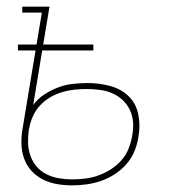

<svg xmlns="http://www.w3.org/2000/svg" viewBox="-20 -550 540 578"><path d="M197 8Q173 8 150.5 4Q128 0 108.5 -10Q89 -20 74.5 -36Q60 -52 52.5 -73Q45 -94 44.5 -117Q44 -140 48 -163L87 -398H34V-416H90L106 -512H47V-530H129L110 -416H261V-398H107L80 -234Q94 -253 114 -266Q134 -279 155.5 -287Q177 -295 199.5 -297.5Q222 -300 244 -300Q278 -300 310.5 -291.5Q343 -283 366 -261.5Q389 -240 396 -207Q403 -174 397 -140Q394 -118 385.5 -96.5Q377 -75 361.5 -57Q346 -39 326 -26Q306 -13 284.5 -5.5Q263 2 241 5Q219 8 197 8ZM197 -10Q217 -10 237 -12.5Q257 -15 276.5 -22Q296 -29 314 -40.5Q332 -52 346 -68Q360 -84 367.5 -103.5Q375 -123 378 -142Q382 -162 380.5 -182Q379 -202 371 -219Q363 -236 349 -249Q335 -262 317.5 -269.5Q300 -277 280 -279.5Q260 -282 240 -282Q222 -282 203.5 -280Q185 -278 166.5 -272.5Q148 -267 131 -257Q114 -247 100.5 -232.5Q87 -218 79 -200Q71 -182 68 -164L67 -161Q64 -140 64.5 -120Q65 -100 71.5 -81.5Q78 -63 90.5 -48.5Q103 -34 120 -25.5Q137 -17 157 -13.5Q177 -10 197 -10Z"/></svg>

Font: Iosevka Slab Thin
Style: Italic
Weight: 100
Italic angle: -9°
Monospace: yes
Designer: Belleve Invis
Foundry: Belleve Invis
Version: Version 11.1.1; ttfautohint (v1.8.3)